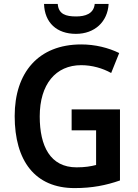

<svg xmlns="http://www.w3.org/2000/svg" viewBox="-20 -951 703 981"><path d="M535 -931H464C459 -880 415 -867 369 -867C317 -867 279 -878 275 -931H205C208 -835 270 -778 368 -778C464 -778 530 -840 535 -931ZM346 -392V-285H471V-108C443 -101 415 -96 371 -96C237 -96 183 -204 183 -356C183 -521 265 -618 395 -618C451 -618 505 -602 548 -578L589 -680C534 -707 466 -724 395 -724C176 -724 55 -580 55 -358C55 -129 159 10 361 10C451 10 521 -4 593 -29V-392Z"/></svg>

Font: Noto Sans Kannada SemiCondensed SemiBold
Style: Regular
Weight: 600
Width: 4
Designer: Jelle Bosma - Monotype Design Team
Foundry: Monotype Imaging Inc.
Version: Version 2.005